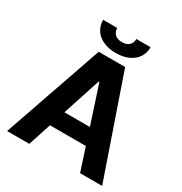

<svg xmlns="http://www.w3.org/2000/svg" viewBox="-202 -1039 1122 1186"><g transform="rotate(30 359.0 -446.0)"><path d="M19.5 0 264.6 -707H453.1L697.3 0H540L486.8 -163.1H231L177.7 0ZM449.7 -277.3 361.3 -547.9H356.4L268.1 -277.3ZM358.4 -752.9Q307.1 -752.9 269 -770.3Q231 -787.6 210.2 -819.1Q189.5 -850.6 189.5 -891.6H290Q290 -865.7 306.9 -847.9Q323.7 -830.1 358.4 -830.1Q392.6 -830.1 409.7 -847.7Q426.8 -865.2 426.8 -891.6H528.3Q528.3 -850.1 507.6 -818.8Q486.8 -787.6 448.5 -770.3Q410.2 -752.9 358.4 -752.9Z"/></g></svg>

Font: Pretendard JP
Style: Bold
Weight: 700
Designer: Base glyphs from Inter by Rasmus Andersson; Hangeul glyphs from Noto Sans CJK(Source Han Sans) by Jang Soo-young and Kan
Foundry: Kil Hyung-jin
Version: Version 1.309